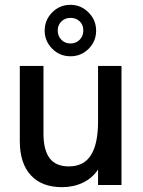

<svg xmlns="http://www.w3.org/2000/svg" viewBox="-20 -766 593 795"><path d="M62 -182V-493H160V-213Q160 -145 185.5 -111Q211 -77 265 -77Q327 -77 356.5 -123.5Q386 -170 386 -264V-493H483V0H386V-64Q362 -28 323 -9.5Q284 9 237 9Q153 9 107.5 -40.5Q62 -90 62 -182ZM165 -639Q165 -683 196 -714.5Q227 -746 272 -746Q315 -746 346.5 -714.5Q378 -683 378 -639Q378 -595 347 -564Q316 -533 272 -533Q227 -533 196 -564.5Q165 -596 165 -639ZM325 -640Q325 -663 310 -677.5Q295 -692 272 -692Q249 -692 234 -677Q219 -662 219 -640Q219 -617 234 -601.5Q249 -586 272 -586Q295 -586 310 -601.5Q325 -617 325 -640Z"/></svg>

Font: Hanken Grotesk Medium
Style: Regular
Weight: 500
Designer: Alfredo Marco Pradil
Foundry: Hanken Design Co.
Version: Version 3.014